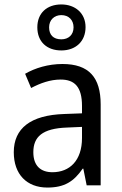

<svg xmlns="http://www.w3.org/2000/svg" viewBox="-20 -834 548 864"><path d="M256 -607C320 -607 365 -647 365 -712C365 -775 318 -814 256 -814C191 -814 148 -775 148 -711C148 -646 191 -607 256 -607ZM256 -657C220 -657 201 -677 201 -711C201 -744 224 -766 256 -766C289 -766 311 -744 311 -711C311 -677 288 -657 256 -657ZM261 -546C197 -546 138 -528 93 -502L120 -438C162 -460 206 -476 253 -476C316 -476 349 -443 349 -357V-324L269 -321C117 -316 42 -256 42 -149C42 -49 101 10 193 10C270 10 312 -17 352 -75H355L370 0H433V-364C433 -486 380 -546 261 -546ZM281 -260 349 -263V-213C349 -111 293 -59 216 -59C164 -59 130 -87 130 -149C130 -218 170 -256 281 -260Z"/></svg>

Font: Noto Sans Thai Looped SemiCondensed
Style: Regular
Weight: 400
Width: 4
Designer: Sasikarn Vongin, Ben Mitchell
Foundry: The Fontpad Ltd
Version: Version 1.001